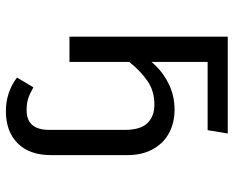

<svg xmlns="http://www.w3.org/2000/svg" viewBox="-91 -489 797 655"><g transform="rotate(90 307.5 -161.5)"><path d="M509.2 -197.4V62.1Q509.2 136.9 468.7 176.9Q428.2 216.9 359.5 216.9Q294.4 216.9 244.6 179L277.9 123.1Q299.5 135.4 315.9 140.8Q332.3 146.2 355.9 146.2Q423.1 146.2 423.1 69.2V-189.2Q423.1 -241.5 400.3 -265.6Q377.4 -289.7 336.4 -289.7Q291.8 -289.7 258.2 -267.4Q224.6 -245.1 191.3 -204.1V0H105.1V-540H435.4L424.1 -471.3H191.3V-280Q221 -315.4 262.8 -336.9Q304.6 -358.5 354.4 -358.5Q399 -358.5 434.1 -339.5Q469.2 -320.5 489.2 -284.1Q509.2 -247.7 509.2 -197.4Z"/></g></svg>

Font: Fira Code Fixed
Style: Regular
Weight: 400
Monospace: yes
Designer: Carrois Corporate, Edenspiekermann AG, Nikita Prokopov
Foundry: Carrois Corporate, Edenspiekermann AG, Nikita Prokopov
Version: Version 5.002